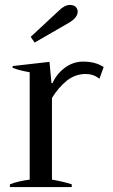

<svg xmlns="http://www.w3.org/2000/svg" viewBox="-20 -756 456 776"><path d="M104 -607C104 -607 120 -584 120 -584C120 -584 262 -666 262 -666C283 -679 294 -694 294 -709C294 -716 291 -723 286 -728C281 -733 273 -736 263 -736C248 -736 233 -728 218 -713C218 -713 104 -607 104 -607ZM20 -11C20 -11 20 0 20 0C20 0 270 0 270 0C270 0 270 -11 270 -11C246 -19 219 -25 190 -30C190 -30 190 -360 190 -360C207 -388 227 -411 250 -430C273 -448 299 -457 326 -457C347 -457 365 -451 382 -438C382 -438 399 -485 399 -485C376 -500 349 -507 316 -507C289 -507 265 -499 242 -482C219 -465 203 -444 192 -420C192 -420 188 -420 188 -420C188 -420 180 -506 180 -506C180 -506 31 -489 31 -489C31 -489 31 -482 31 -482C48 -475 71 -469 100 -464C100 -464 100 -30 100 -30C69 -26 43 -20 20 -11Z"/></svg>

Font: BUSH 25 TRIRONG
Style: Regular
Weight: 400
Designer: Katatrad Team
Foundry: CadsonDemak